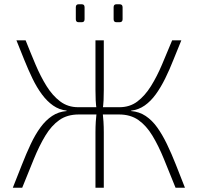

<svg xmlns="http://www.w3.org/2000/svg" viewBox="-20 -879 926 899"><path d="M829 -690Q810 -645 792 -599Q774 -553 753.5 -511.5Q733 -470 709.5 -437.5Q686 -405 657.5 -385Q629 -365 594 -361V-359Q632 -356 662 -336Q692 -316 716 -282.5Q740 -249 761.5 -204.5Q783 -160 803.5 -108Q824 -56 846 0H802Q773 -72 747.5 -134.5Q722 -197 693.5 -244Q665 -291 628 -317Q591 -343 537 -343L539 -377Q588 -377 623.5 -404Q659 -431 687 -476Q715 -521 738.5 -576.5Q762 -632 786 -690ZM100 -690Q123 -632 146.5 -576.5Q170 -521 198 -476Q226 -431 262 -404Q298 -377 346 -377L349 -343Q295 -343 258 -317Q221 -291 192.5 -244Q164 -197 138.5 -134.5Q113 -72 84 0H40Q62 -55 82.5 -107.5Q103 -160 124 -204.5Q145 -249 169.5 -282.5Q194 -316 224 -336Q254 -356 292 -359V-361Q257 -365 228.5 -385Q200 -405 176 -437.5Q152 -470 132 -511.5Q112 -553 93.5 -599Q75 -645 57 -690ZM438 -377V-343H317V-377ZM466 -690V-459Q466 -432 465 -410Q464 -388 460 -361Q463 -334 464.5 -309.5Q466 -285 466 -260V0H427V-260Q427 -285 428.5 -309.5Q430 -334 433 -361Q429 -388 428 -410Q427 -432 427 -459V-690ZM569 -377V-343H457V-377ZM540 -859Q554 -859 554 -845V-789Q554 -775 540 -775H525Q512 -775 512 -789V-845Q512 -859 525 -859ZM363 -859Q376 -859 376 -845V-789Q376 -775 363 -775H348Q335 -775 335 -789V-845Q335 -859 348 -859Z"/></svg>

Font: Exo 2 ExtraLight
Style: Regular
Weight: 250
Designer: Natanael Gama
Foundry: Natanael Gama
Version: Version 2.010